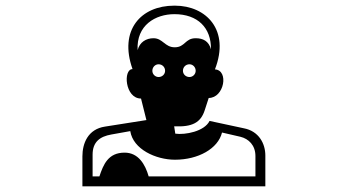

<svg xmlns="http://www.w3.org/2000/svg" viewBox="-20 -643 1240 678"><path d="M307 -97C307 -142 333 -161 373 -168L440 -180C450 -116 530 -79 598 -79C680 -79 750 -118 764 -175L829 -160C858 -153 882 -130 882 -92V-20H505C493 -62 469 -104 420 -104C362 -104 345 -62 331 -20H307ZM518 -393C518 -406 528 -416 540 -416C553 -416 563 -406 563 -393C563 -381 553 -371 540 -371C528 -371 518 -381 518 -393ZM596 -593C678 -593 726 -545 725 -469C717 -498 697 -508 671 -508C633 -508 634 -476 597 -476C562 -476 555 -508 522 -508C496 -508 473 -494 466 -466C461 -554 529 -593 596 -593ZM626 -393C626 -406 636 -416 649 -416C661 -416 671 -406 671 -393C671 -381 661 -371 649 -371C636 -371 626 -381 626 -393ZM351 -196C290 -187 271 -136 271 -91V15H917V-94C917 -136 894 -180 841 -190L720 -216C702 -179 634 -166 599 -171L595 -197C659 -194 689 -210 703 -254L717 -297C772 -297 789 -395 739 -398C793 -537 708 -623 598 -623H595C478 -623 399 -537 448 -399C414 -399 421 -295 478 -295L497 -219Z"/></svg>

Font: CryptoKit 1.4
Style: Regular
Weight: 400
Monospace: yes
Designer: Oceane Juvin
Foundry: http://www.head-geneve.ch
Version: Version 1.000